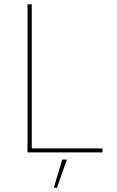

<svg xmlns="http://www.w3.org/2000/svg" viewBox="-20 -720 554 907"><path d="M110 0H464V-19H130V-700H110ZM234 167H249L296 34H274Z"/></svg>

Font: Fixel Variable
Style: Regular
Weight: 100
Width: 3
Designer: AlfaBravo + MacPaw
Foundry: Kyrylo Tkachov, Marchela Mozhyna, Serhii Makarenko, Maria Weinstein, Zakhar Kryvoshyya
Version: Version 1.211